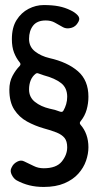

<svg xmlns="http://www.w3.org/2000/svg" viewBox="-20 -730 395 760"><path d="M153 10Q122 10 96 3.5Q70 -3 46 -16Q34 -23 26.5 -38Q19 -53 25 -65L27 -69Q33 -82 48 -90Q63 -98 76 -91Q96 -82 113.5 -73Q131 -64 153 -64Q203 -64 224.5 -90.5Q246 -117 246 -147Q246 -171 235.5 -184Q225 -197 204 -205.5Q183 -214 153 -222Q118 -232 87 -249Q56 -266 36.5 -296Q17 -326 17 -375Q17 -406 29.5 -429.5Q42 -453 58 -469Q64 -476 58 -483Q44 -500 35.5 -522Q27 -544 27 -575Q27 -621 45.5 -650.5Q64 -680 93 -695Q122 -710 153 -710Q188 -710 213 -705Q238 -700 260 -689Q277 -681 287.5 -669.5Q298 -658 291 -645L290 -643Q280 -624 261.5 -619.5Q243 -615 230 -622Q212 -632 197 -640.5Q182 -649 161 -649Q127 -649 111 -628.5Q95 -608 95 -576Q95 -545 118.5 -526.5Q142 -508 176 -500Q247 -484 288.5 -448Q330 -412 330 -347Q330 -321 323 -296Q316 -271 299 -250Q293 -243 299 -236Q314 -219 322 -196.5Q330 -174 330 -147Q330 -121 320.5 -93.5Q311 -66 290 -42.5Q269 -19 235 -4.5Q201 10 153 10ZM218 -288Q227 -285 231 -292Q238 -304 242 -318Q246 -332 246 -347Q246 -382 222 -401Q198 -420 153 -432L133 -439Q126 -442 121 -438Q108 -428 101.5 -412Q95 -396 95 -376Q95 -345 118.5 -326.5Q142 -308 176 -300Q187 -298 197.5 -295Q208 -292 218 -288Z"/></svg>

Font: Winky Sans
Style: Regular
Weight: 400
Designer: Simon Atzbach
Foundry: typofactur
Version: Version 1.205